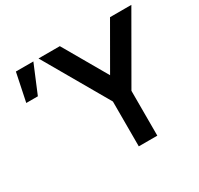

<svg xmlns="http://www.w3.org/2000/svg" viewBox="-151 -908 1137 1095"><g transform="rotate(-30 417.0 -360.0)"><path d="M467.3 0V-295.2L222.5 -720H363L528.3 -433.2L693.5 -720H834L589.3 -295.2V0ZM73.6 -720 35.2 -535H111.5L188.7 -720Z"/></g></svg>

Font: Hauora
Style: Regular
Weight: 400
Designer: Wayne Shih
Foundry: WCYS
Version: Version 1.001